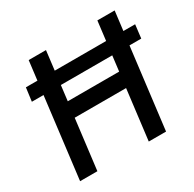

<svg xmlns="http://www.w3.org/2000/svg" viewBox="-153 -864 1042 1029"><g transform="rotate(-30 368.0 -350.0)"><path d="M60 0 146 -700H253L217 -404H535L571 -700H678L592 0H485L523 -309H205L167 0ZM49 -498 60 -581H736L726 -498Z"/></g></svg>

Font: Inclusive Sans Medium
Style: Italic
Weight: 500
Italic angle: -7°
Designer: Olivia King
Foundry: Olivia King
Version: Version 2.004